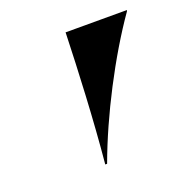

<svg xmlns="http://www.w3.org/2000/svg" viewBox="-76 -781 468 488"><g transform="rotate(-20 158.0 -537.0)"><path d="M130 -362H135C177 -477 247 -612 315 -709L316 -712H150V-709C147 -612 141 -477 130 -362Z"/></g></svg>

Font: Nyght Serif Bold Italic
Style: Regular
Weight: 700
Italic angle: -16°
Designer: Maksym Kobuzan
Version: Version 0.410;Glyphs 3.1.2 (3151)